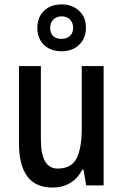

<svg xmlns="http://www.w3.org/2000/svg" viewBox="-20 -839 557 869"><path d="M449 -540V0H370L358 -71H352Q332 -31 297 -10.5Q262 10 219 10Q140 10 103 -41.5Q66 -93 66 -187V-540H165V-207Q165 -76 241 -76Q303 -76 326.5 -122Q350 -168 350 -259V-540ZM259 -607Q209 -607 179 -636Q149 -665 149 -713Q149 -761 179 -790Q209 -819 259 -819Q306 -819 337.5 -790.5Q369 -762 369 -714Q369 -666 338.5 -636.5Q308 -607 259 -607ZM259 -663Q282 -663 296.5 -676.5Q311 -690 311 -713Q311 -736 297 -750.5Q283 -765 259 -765Q236 -765 221.5 -750.5Q207 -736 207 -713Q207 -690 220 -676.5Q233 -663 259 -663Z"/></svg>

Font: Noto Sans Myanmar Condensed Medium
Style: Regular
Weight: 500
Width: 3
Designer: Monotype Design Team
Foundry: Monotype Imaging Inc.
Version: Version 2.107; ttfautohint (v1.8.4.7-5d5b)